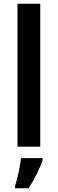

<svg xmlns="http://www.w3.org/2000/svg" viewBox="-20 -780 306 1021"><path d="M194 0V-760H73V0ZM207 71V61H92C87 103 72 173 60 209V221H132C163 174 192 115 207 71Z"/></svg>

Font: Noto Sans Ethiopic SemiCondensed SemiBold
Style: Regular
Weight: 600
Width: 4
Designer: Monotype Design Team
Foundry: Monotype Imaging Inc.
Version: Version 2.102